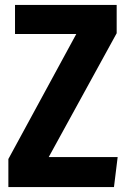

<svg xmlns="http://www.w3.org/2000/svg" viewBox="-20 -760 515 780"><path d="M454 -740H41V-622H290L14 -114V0H443L458 -122H178L454 -625Z"/></svg>

Font: Glow Sans TC Compressed
Style: Bold
Weight: 700
Width: 2
Designer: Ryoko NISHIZUKA (kana, bopomofo & ideographs); Paul D. Hunt (Latin, Greek & Cyrillic); Sandoll Communications, Soo-young
Version: Version 0.93